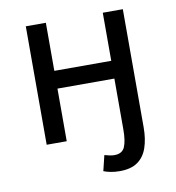

<svg xmlns="http://www.w3.org/2000/svg" viewBox="-75 -553 711 776"><g transform="rotate(-10 281.0 -165.0)"><path d="M355.1 156.4Q334.3 156.4 317.6 153Q300.8 149.7 288.9 144.9L304.3 81.5Q313.4 83.9 323.7 86.3Q333.9 88.8 344.8 88.8Q376.8 88.8 387.4 64.2Q397.9 39.6 397.9 -7.4V-215.9H164.3V0H82V-486.1H164.3V-288.8H397.9V-486.1H480.2V-2Q480.2 46.4 467.9 82.2Q455.7 117.9 428.3 137.1Q401 156.4 355.1 156.4Z"/></g></svg>

Font: SourceSans3VF
Style: Regular
Weight: 200
Designer: Paul D. Hunt
Foundry: Adobe
Version: Version 3.052;hotconv 1.1.0;makeotfexe 2.6.0